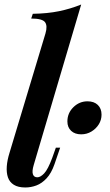

<svg xmlns="http://www.w3.org/2000/svg" viewBox="-20 -815 485 849"><path d="M129 -85Q121 -58 125.5 -44.5Q130 -31 145 -31Q159 -31 175.5 -48.5Q192 -66 211 -117L227 -162H246L221 -89Q207 -49 186 -26.5Q165 -4 141 5Q117 14 92 14Q60 14 41 2Q22 -10 15 -31Q8 -52 10 -79.5Q12 -107 22 -139L181 -667Q191 -701 179 -717Q167 -733 118 -733L125 -754Q190 -755 241 -765.5Q292 -776 339 -795ZM278 -278Q278 -315 304.5 -341Q331 -367 367 -367Q396 -367 412.5 -351Q429 -335 429 -308Q429 -285 417 -265.5Q405 -246 384.5 -233.5Q364 -221 339 -221Q311 -221 294.5 -236.5Q278 -252 278 -278Z"/></svg>

Font: Playfair Display SemiBold
Style: Italic
Weight: 600
Italic angle: -14°
Designer: Claus Eggers Sørensen
Foundry: Claus Eggers Sørensen
Version: Version 1.203